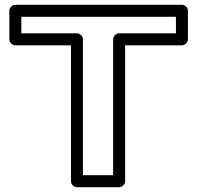

<svg xmlns="http://www.w3.org/2000/svg" viewBox="-20 -756 829 801"><path d="M714 -617H477C462 -617 452 -603 452 -592V-25H326V-592C326 -607 312 -617 301 -617H69V-686H714ZM739 -567C750 -567 764 -577 764 -592V-711C764 -722 754 -736 739 -736H44C33 -736 19 -726 19 -711V-592C19 -581 29 -567 44 -567H276V0C276 11 286 25 301 25H477C488 25 502 15 502 0V-567Z"/></svg>

Font: Asimov
Style: XWidOu
Weight: 500
Designer: Google
Version: Version 2.000980; 2014